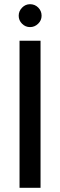

<svg xmlns="http://www.w3.org/2000/svg" viewBox="-20 -894 286 914"><path d="M73 0V-700H173V0ZM123 -874Q146 -874 162 -858Q178 -842 178 -819Q178 -797 161.5 -781Q145 -765 123 -765Q101 -765 85 -781Q69 -797 69 -819Q69 -841 85 -857.5Q101 -874 123 -874Z"/></svg>

Font: AWOL-DM Medium
Style: Regular
Weight: 500
Designer: Colophon Foundry, Jonny Pinhorn, Mikhail Sharanda
Foundry: Colophon Foundry
Version: Version 1.000;Glyphs 3.2.3 (3260)